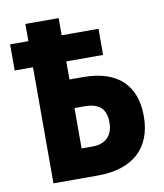

<svg xmlns="http://www.w3.org/2000/svg" viewBox="-81 -781 725 847"><g transform="rotate(-10 281.5 -357.0)"><path d="M90 0H289C446 0 534 -80 534 -223C534 -357 459 -439 300 -439H239V-520H404V-637H239V-714H90V-637H8V-520H90ZM288 -130H239V-311H283C341 -311 380 -290 380 -222C380 -158 341 -130 288 -130Z"/></g></svg>

Font: Noto Sans Mono SemiCondensed ExtraBold
Style: Regular
Weight: 800
Width: 4
Designer: Monotype Design Team
Foundry: Monotype Imaging Inc.
Version: Version 2.014